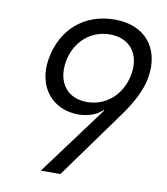

<svg xmlns="http://www.w3.org/2000/svg" viewBox="-83 -810 766 879"><g transform="rotate(10 300.0 -370.0)"><path d="M381 -740C238 -740 135 -650 112 -506C92 -379 168 -283 290 -283C339 -283 380 -301 401 -323L404 -321L166 0H257L480 -309C531 -378 567 -444 577 -508C599 -645 520 -740 381 -740ZM370 -669C462 -669 514 -604 498 -508C482 -412 410 -346 319 -346C228 -346 177 -412 192 -508C207 -604 279 -669 370 -669Z"/></g></svg>

Font: JetBrains Mono Light
Style: Italic
Weight: 336
Italic angle: -9°
Monospace: yes
Designer: Philipp Nurullin, Konstantin Bulenkov
Foundry: JetBrains
Version: Version 2.305